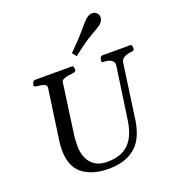

<svg xmlns="http://www.w3.org/2000/svg" viewBox="-171 -1103 1126 1247"><g transform="rotate(-20 392.0 -479.5)"><path d="M367.2 14.2Q252.9 14.2 186.8 -38.3Q120.6 -90.8 120.6 -203.6Q120.6 -217.8 121.6 -231.2Q122.6 -244.6 123.5 -255.4L174.3 -613.3Q176.3 -630.9 164.3 -637.7Q152.3 -644.5 135.5 -646.5Q118.7 -648.4 105.2 -650.4Q91.8 -652.3 90.8 -660.2Q90.8 -670.9 96.4 -681.9Q102.1 -692.9 111.3 -692.9H367.7Q375 -692.9 377.7 -684.6Q380.4 -676.3 380.4 -668.5Q380.4 -651.4 361.8 -649.9Q344.7 -648.4 325.7 -645.3Q306.6 -642.1 293 -635.7Q279.3 -629.4 277.3 -618.7L228 -265.1Q226.1 -246.6 225.1 -229.5Q224.1 -212.4 224.1 -196.8Q224.1 -120.6 262.5 -76.2Q300.8 -31.7 373 -31.7Q429.7 -31.7 468.8 -48.3Q507.8 -64.9 532.5 -94.7Q557.1 -124.5 571 -165.3Q585 -206.1 590.8 -254.4L640.6 -602.1Q643.1 -623 624.5 -636.5Q606 -649.9 572.8 -649.9Q557.6 -649.9 557.6 -660.2Q557.6 -670.9 563.2 -681.9Q568.8 -692.9 578.1 -692.9H771.5Q779.3 -692.9 781.5 -684.1Q783.7 -675.3 783.7 -668.9Q783.7 -650.4 765.6 -649.9Q733.9 -647.9 712.4 -636Q690.9 -624 688.5 -600.6L640.1 -255.4Q624.5 -108.9 554.9 -47.4Q485.4 14.2 367.2 14.2ZM419.9 -745.1 397 -773.4Q467.3 -842.8 510 -893.6Q552.7 -944.3 565.9 -955.1Q574.7 -962.4 586.2 -967.5Q597.7 -972.7 609.9 -972.7Q629.9 -972.7 642.6 -956.5Q651.9 -944.8 651.9 -930.7Q651.9 -917 644.5 -904.8Q637.2 -892.6 627 -884.3Q613.8 -873.5 559.3 -842.8Q504.9 -812 419.9 -745.1Z"/></g></svg>

Font: Gelasio
Style: Italic
Weight: 400
Italic angle: -8.5°
Designer: Eben Sorkin
Foundry: Eben Sorkin
Version: Version 1.008